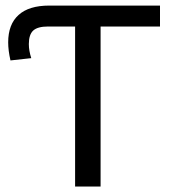

<svg xmlns="http://www.w3.org/2000/svg" viewBox="-20 -679 640 699"><path d="M346.2 -582.5V0H253.4V-582.5H154.8Q117.2 -582.5 101.1 -567.9Q85 -553.2 85 -518.6Q85 -494.6 93.8 -467.3L18.1 -459Q9.8 -495.1 9.8 -524.9Q9.8 -590.3 47.6 -624.5Q85.4 -658.7 159.2 -658.7H562.5V-582.5Z"/></svg>

Font: Cousine
Style: Regular
Weight: 400
Monospace: yes
Designer: Steve Matteson
Foundry: Monotype Imaging Inc.
Version: Version 1.21